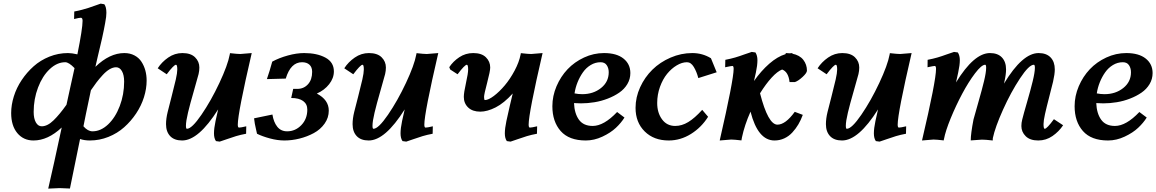

<svg xmlns="http://www.w3.org/2000/svg" viewBox="-20 -790 6521 1083"><path d="M486.8 2.4Q456.5 2.4 431.6 -5.9Q378.4 254.9 374.5 273.4Q333.5 271 316.4 271L252 273.9Q281.7 146.5 328.1 -70.8Q250 2.4 168.9 2.4Q112.3 2.4 77.6 -39.3Q43 -81.1 43 -152.3Q43 -198.2 58.1 -246.6Q73.2 -294.9 102.3 -338.4Q131.3 -381.8 169.7 -416Q208 -450.2 258.5 -470.5Q309.1 -490.7 363.3 -490.7Q385.3 -490.7 416.5 -483.4Q445.8 -628.9 445.8 -672.4Q445.8 -689.9 436 -689.9Q425.8 -689.9 397.9 -682.6L398.9 -725.1Q420.4 -729 442.6 -734.9Q464.8 -740.7 478.8 -745.4Q492.7 -750 515.4 -758.1Q538.1 -766.1 547.9 -769.5L568.4 -766.1Q580.1 -751 580.1 -717.8Q580.1 -708 578.6 -694.3Q577.1 -680.7 573 -659.4Q568.8 -638.2 565.9 -622.1Q563 -606 555.7 -574Q548.3 -542 544.4 -525.9Q540.5 -509.8 531 -469.2Q521.5 -428.7 518.1 -413.1Q598.6 -490.7 681.2 -490.7Q713.4 -490.7 738.3 -477.5Q763.2 -464.4 777.8 -441.9Q792.5 -419.4 799.8 -392.6Q807.1 -365.7 807.1 -335.4Q807.1 -289.6 792 -241.5Q776.9 -193.4 747.8 -149.9Q718.8 -106.4 680.4 -72.3Q642.1 -38.1 591.6 -17.8Q541 2.4 486.8 2.4ZM215.3 -77.6Q247.6 -77.6 282 -111.1Q316.4 -144.5 355 -199.2Q361.3 -230.5 377.2 -300.8Q393.1 -371.1 400.4 -405.8Q368.2 -439 348.1 -439Q301.8 -439 260.5 -400.1Q219.2 -361.3 194.6 -296.4Q169.9 -231.4 169.9 -158.7Q169.9 -121.1 182.4 -99.4Q194.8 -77.6 215.3 -77.6ZM490.2 -277.3 492.7 -280.8Q457 -112.3 450.7 -77.6Q475.1 -49.3 502 -49.3Q548.3 -49.3 589.6 -88.1Q630.9 -127 655.5 -191.9Q680.2 -256.8 680.2 -329.6Q680.2 -367.2 667.7 -388.9Q655.3 -410.6 634.8 -410.6Q617.2 -410.6 597.9 -399.2Q578.6 -387.7 559.1 -366.5Q539.6 -345.2 524.2 -325Q508.8 -304.7 490.2 -277.3Z M1007.3 2.4Q963.4 2.4 939.9 -22.2Q916.5 -46.9 916.5 -89.8Q916.5 -121.1 925.8 -158.7Q931.6 -183.1 947.5 -243.9Q963.4 -304.7 971.7 -341.8Q980 -378.9 980 -397.9Q980 -424.8 972.7 -424.8Q960.9 -424.8 920.4 -371.1L869.6 -404.8Q892.1 -439.9 928.7 -465.3Q965.3 -490.7 1008.8 -490.7Q1056.2 -490.7 1080.3 -466.8Q1104.5 -442.9 1104.5 -409.2Q1104.5 -390.6 1100.1 -372.1Q1093.8 -346.7 1073 -275.4Q1052.2 -204.1 1040.5 -155Q1028.8 -106 1028.8 -80.6Q1028.8 -63.5 1034.2 -63.5Q1062 -63.5 1116.2 -142.6Q1170.4 -221.7 1217.5 -322Q1264.6 -422.4 1275.9 -482.4Q1276.9 -487.3 1277.3 -490.2Q1318.8 -485.4 1335.4 -485.4L1399.9 -490.7Q1321.3 -152.3 1321.3 -86.9Q1321.3 -70.3 1328.1 -70.3Q1338.9 -70.3 1369.1 -77.6L1368.2 -35.6Q1336.9 -29.8 1311.5 -22.2Q1286.1 -14.6 1261 -5.4Q1235.8 3.9 1219.2 8.8L1198.2 5.9Q1187 -9.8 1187 -37.6Q1187 -65.9 1195.8 -107.4Q1202.6 -141.1 1210.4 -172.9Q1100.1 2.4 1007.3 2.4Z M1863.3 -387.2Q1863.3 -349.1 1836.7 -315.2Q1810.1 -281.2 1767.1 -262.2Q1834.5 -227.1 1834.5 -166Q1834.5 -126 1811 -92.8Q1787.6 -59.6 1750 -39.3Q1712.4 -19 1669.4 -8.3Q1626.5 2.4 1584 2.4Q1544.9 2.4 1502 -9.3Q1459 -21 1429.7 -35.6Q1428.2 -43 1424.3 -59.6Q1420.4 -76.2 1417.5 -91.6Q1414.6 -106.9 1413.1 -122.6L1516.6 -144Q1523.4 -101.1 1543.9 -75.2Q1564.5 -49.3 1599.6 -49.3Q1646 -49.3 1679.7 -84.2Q1713.4 -119.1 1713.4 -171.9Q1713.4 -203.1 1689.9 -220.2Q1666.5 -237.3 1622.6 -237.3L1633.8 -288.6H1656.7Q1693.4 -288.6 1717 -314.5Q1740.7 -340.3 1740.7 -384.8Q1740.7 -411.1 1725.6 -425Q1710.4 -439 1683.6 -439Q1619.6 -439 1591.8 -346.7L1485.4 -343.8Q1501.5 -390.1 1515.6 -442.4Q1554.2 -463.4 1603.8 -477.1Q1653.3 -490.7 1695.8 -490.7Q1767.6 -490.7 1815.4 -465.1Q1863.3 -439.5 1863.3 -387.2Z M2059.6 2.4Q2015.6 2.4 1992.2 -22.2Q1968.8 -46.9 1968.8 -89.8Q1968.8 -121.1 1978 -158.7Q1983.9 -183.1 1999.8 -243.9Q2015.6 -304.7 2023.9 -341.8Q2032.2 -378.9 2032.2 -397.9Q2032.2 -424.8 2024.9 -424.8Q2013.2 -424.8 1972.7 -371.1L1921.9 -404.8Q1944.3 -439.9 1981 -465.3Q2017.6 -490.7 2061 -490.7Q2108.4 -490.7 2132.6 -466.8Q2156.7 -442.9 2156.7 -409.2Q2156.7 -390.6 2152.3 -372.1Q2146 -346.7 2125.2 -275.4Q2104.5 -204.1 2092.8 -155Q2081.1 -106 2081.1 -80.6Q2081.1 -63.5 2086.4 -63.5Q2114.3 -63.5 2168.5 -142.6Q2222.7 -221.7 2269.8 -322Q2316.9 -422.4 2328.1 -482.4Q2329.1 -487.3 2329.6 -490.2Q2371.1 -485.4 2387.7 -485.4L2452.1 -490.7Q2373.5 -152.3 2373.5 -86.9Q2373.5 -70.3 2380.4 -70.3Q2391.1 -70.3 2421.4 -77.6L2420.4 -35.6Q2389.2 -29.8 2363.8 -22.2Q2338.4 -14.6 2313.2 -5.4Q2288.1 3.9 2271.5 8.8L2250.5 5.9Q2239.3 -9.8 2239.3 -37.6Q2239.3 -65.9 2248 -107.4Q2254.9 -141.1 2262.7 -172.9Q2152.3 2.4 2059.6 2.4Z M2519.5 -397.9 2514.2 -411.1Q2535.6 -443.8 2570.8 -467.3Q2606 -490.7 2649.4 -490.7Q2696.8 -490.7 2720.9 -466.8Q2745.1 -442.9 2745.1 -409.2Q2745.1 -388.7 2727.8 -323.2Q2710.4 -257.8 2710.4 -243.2Q2710.4 -225.6 2715.3 -225.6Q2734.9 -225.6 2765.9 -249Q2796.9 -272.5 2827.1 -308.3Q2857.4 -344.2 2882.8 -391.8Q2908.2 -439.5 2916.5 -482.4Q2917.5 -487.3 2918 -490.2Q2959.5 -485.4 2976.1 -485.4L3040.5 -490.7Q2961.9 -152.3 2961.9 -86.9Q2961.9 -70.3 2968.8 -70.3Q2979.5 -70.3 3009.8 -77.6L3008.8 -35.6Q2977.5 -29.8 2952.1 -22.2Q2926.8 -14.6 2901.6 -5.4Q2876.5 3.9 2859.9 8.8L2838.9 5.9Q2827.6 -9.8 2827.6 -37.6Q2827.6 -65.9 2836.4 -107.4Q2842.3 -136.2 2855.7 -193.6Q2869.1 -251 2872.1 -262.7Q2823.2 -208.5 2775.9 -184.3Q2728.5 -160.2 2689 -160.2Q2645.5 -160.2 2620.8 -183.6Q2596.2 -207 2596.2 -243.7Q2596.2 -267.1 2608.4 -321.8Q2620.6 -376.5 2620.6 -397.9Q2620.6 -424.8 2613.3 -424.8Q2601.6 -424.8 2561 -371.1Z M3460.9 -158.2 3502.4 -127Q3483.9 -97.2 3454.1 -69.1Q3424.3 -41 3377.9 -19.3Q3331.5 2.4 3284.2 2.4Q3189.5 2.4 3142.6 -50.8Q3095.7 -104 3095.7 -190.9Q3095.7 -248.5 3119.1 -303.5Q3142.6 -358.4 3181.4 -399.4Q3220.2 -440.4 3274.4 -465.6Q3328.6 -490.7 3387.2 -490.7Q3458 -490.7 3496.8 -459.7Q3535.6 -428.7 3535.6 -377.9Q3535.6 -344.2 3518.6 -315.7Q3501.5 -287.1 3473.1 -267.6Q3444.8 -248 3408.4 -233.9Q3372.1 -219.7 3333.5 -213.4Q3294.9 -207 3257.3 -207Q3237.3 -207 3217.8 -208.5Q3220.2 -149.9 3245.6 -114.7Q3271 -79.6 3323.2 -79.6Q3386.2 -79.6 3460.9 -158.2ZM3367.7 -439Q3337.9 -439 3312 -423.3Q3286.1 -407.7 3268.1 -382.1Q3250 -356.4 3237.8 -325.9Q3225.6 -295.4 3220.7 -263.2Q3242.7 -258.8 3264.2 -258.8Q3326.7 -258.8 3370.1 -293.5Q3413.6 -328.1 3413.6 -382.3Q3413.6 -405.8 3402.3 -422.4Q3391.1 -439 3367.7 -439Z M3990.2 -461.4 4022.5 -382.3 3918.9 -349.6Q3909.7 -385.3 3893.6 -412.1Q3877.4 -439 3855 -439Q3826.7 -439 3796.9 -421.1Q3767.1 -403.3 3742.7 -373.3Q3718.3 -343.3 3702.6 -299.8Q3687 -256.3 3687 -209Q3687 -153.8 3714.4 -116.7Q3741.7 -79.6 3788.6 -79.6Q3826.2 -79.6 3862.3 -101.6Q3898.4 -123.5 3940.9 -170.4L3974.1 -131.3Q3936.5 -71.3 3877.4 -34.4Q3818.4 2.4 3752 2.4Q3668 2.4 3616.5 -48.6Q3564.9 -99.6 3564.9 -181.6Q3564.9 -241.2 3590.8 -297.9Q3616.7 -354.5 3659.9 -397Q3703.1 -439.5 3762.5 -465.1Q3821.8 -490.7 3884.8 -490.7Q3942.4 -490.7 3990.2 -461.4Z M4220.2 -497.1 4241.2 -494.1Q4252.4 -476.6 4252.4 -450.7Q4252.4 -421.4 4243.7 -380.9Q4235.8 -344.7 4232.9 -333Q4273.4 -390.6 4319.3 -430.7Q4365.2 -470.7 4410.2 -484.4L4413.1 -490.7Q4424.3 -490.7 4434.6 -489.3Q4442.4 -490.7 4450.2 -490.7L4448.7 -487.3Q4490.7 -479 4511.2 -452.4Q4531.7 -425.8 4531.7 -391.6Q4531.7 -378.9 4507.3 -356.2Q4482.9 -333.5 4463.9 -327.1H4433.6Q4427.2 -384.8 4391.6 -397.9Q4365.2 -387.7 4332.5 -352.1Q4299.8 -316.4 4267.1 -263.7Q4312.5 -86.9 4365.2 -86.9Q4410.6 -86.9 4462.9 -159.2L4508.3 -142.1Q4497.6 -112.8 4483.2 -88.4Q4468.8 -64 4449.2 -42.7Q4429.7 -21.5 4403.8 -9.5Q4377.9 2.4 4348.6 2.4Q4254.9 2.4 4213.4 -160.2Q4179.7 -84.5 4165 -14.6Q4164.1 -8.8 4162.1 2Q4120.6 -2.9 4104 -2.9L4039.6 2.4Q4118.2 -339.8 4118.2 -401.4Q4118.2 -418 4111.3 -418Q4105 -418 4070.3 -410.6L4071.3 -452.6Q4102.1 -458.5 4127 -465.8Q4151.9 -473.1 4177.7 -482.7Q4203.6 -492.2 4220.2 -497.1Z M4729.5 2.4Q4685.5 2.4 4662.1 -22.2Q4638.7 -46.9 4638.7 -89.8Q4638.7 -121.1 4647.9 -158.7Q4653.8 -183.1 4669.7 -243.9Q4685.5 -304.7 4693.8 -341.8Q4702.1 -378.9 4702.1 -397.9Q4702.1 -424.8 4694.8 -424.8Q4683.1 -424.8 4642.6 -371.1L4591.8 -404.8Q4614.3 -439.9 4650.9 -465.3Q4687.5 -490.7 4731 -490.7Q4778.3 -490.7 4802.5 -466.8Q4826.7 -442.9 4826.7 -409.2Q4826.7 -390.6 4822.3 -372.1Q4815.9 -346.7 4795.2 -275.4Q4774.4 -204.1 4762.7 -155Q4751 -106 4751 -80.6Q4751 -63.5 4756.3 -63.5Q4784.2 -63.5 4838.4 -142.6Q4892.6 -221.7 4939.7 -322Q4986.8 -422.4 4998 -482.4Q4999 -487.3 4999.5 -490.2Q5041 -485.4 5057.6 -485.4L5122.1 -490.7Q5043.5 -152.3 5043.5 -86.9Q5043.5 -70.3 5050.3 -70.3Q5061 -70.3 5091.3 -77.6L5090.3 -35.6Q5059.1 -29.8 5033.7 -22.2Q5008.3 -14.6 4983.2 -5.4Q4958 3.9 4941.4 8.8L4920.4 5.9Q4909.2 -9.8 4909.2 -37.6Q4909.2 -65.9 4918 -107.4Q4924.8 -141.1 4932.6 -172.9Q4822.3 2.4 4729.5 2.4Z M5838.4 -490.7Q5882.3 -490.7 5906 -466.1Q5929.7 -441.4 5929.7 -398.4Q5929.7 -372.1 5919.9 -329.1Q5914.1 -304.2 5898.4 -244.1Q5882.8 -184.1 5874.5 -146.7Q5866.2 -109.4 5866.2 -90.3Q5866.2 -63.5 5873 -63.5Q5884.8 -63.5 5924.8 -117.7L5976.6 -83.5Q5953.1 -47.9 5916.7 -22.7Q5880.4 2.4 5836.4 2.4Q5790 2.4 5765.6 -21.7Q5741.2 -45.9 5741.2 -79.1Q5741.2 -97.2 5746.1 -116.2Q5753.4 -146 5773.2 -214.1Q5793 -282.2 5805.2 -332.3Q5817.4 -382.3 5817.4 -407.7Q5817.4 -424.8 5811.5 -424.8Q5784.2 -424.8 5733.2 -347.4Q5682.1 -270 5637.7 -171.4Q5593.3 -72.8 5580.1 -10.7Q5579.6 -6.3 5579.6 2.4Q5538.6 -2.4 5519 -2.4L5455.6 2Q5455.6 -35.6 5471.2 -116.2Q5477.5 -140.6 5498.3 -212.4Q5519 -284.2 5530.8 -333.3Q5542.5 -382.3 5542.5 -407.7Q5542.5 -424.8 5537.1 -424.8Q5516.6 -424.8 5479.7 -376.2Q5442.9 -327.6 5407.5 -261.2Q5372.1 -194.8 5342.5 -122.8Q5313 -50.8 5304.7 -5.9H5304.2Q5304.2 -4.4 5304 -2Q5303.7 0.5 5303.2 2Q5261.7 -2.9 5245.1 -2.9L5180.7 2.4Q5259.8 -334 5259.8 -401.4Q5259.8 -418 5252.4 -418Q5245.6 -418 5211.9 -410.6L5212.4 -452.6Q5243.2 -458.5 5268.1 -465.8Q5293 -473.1 5318.8 -482.7Q5344.7 -492.2 5361.3 -497.1L5382.8 -494.1Q5394 -477.1 5394 -450.7Q5394 -423.3 5384.8 -380.9Q5377 -343.8 5372.6 -325.2Q5474.1 -490.7 5564 -490.7Q5607.9 -490.7 5631.3 -466.1Q5654.8 -441.4 5654.8 -398.4Q5654.8 -370.1 5645.5 -329.1Q5643.6 -322.8 5643.1 -318.4Q5747.1 -490.7 5838.4 -490.7Z M6406.7 -158.2 6448.2 -127Q6429.7 -97.2 6399.9 -69.1Q6370.1 -41 6323.7 -19.3Q6277.3 2.4 6230 2.4Q6135.3 2.4 6088.4 -50.8Q6041.5 -104 6041.5 -190.9Q6041.5 -248.5 6064.9 -303.5Q6088.4 -358.4 6127.2 -399.4Q6166 -440.4 6220.2 -465.6Q6274.4 -490.7 6333 -490.7Q6403.8 -490.7 6442.6 -459.7Q6481.4 -428.7 6481.4 -377.9Q6481.4 -344.2 6464.4 -315.7Q6447.3 -287.1 6418.9 -267.6Q6390.6 -248 6354.2 -233.9Q6317.9 -219.7 6279.3 -213.4Q6240.7 -207 6203.1 -207Q6183.1 -207 6163.6 -208.5Q6166 -149.9 6191.4 -114.7Q6216.8 -79.6 6269 -79.6Q6332 -79.6 6406.7 -158.2ZM6313.5 -439Q6283.7 -439 6257.8 -423.3Q6231.9 -407.7 6213.9 -382.1Q6195.8 -356.4 6183.6 -325.9Q6171.4 -295.4 6166.5 -263.2Q6188.5 -258.8 6210 -258.8Q6272.5 -258.8 6315.9 -293.5Q6359.4 -328.1 6359.4 -382.3Q6359.4 -405.8 6348.1 -422.4Q6336.9 -439 6313.5 -439Z"/></svg>

Font: Flanker
Style: Bold Italic
Weight: 700
Italic angle: -12°
Designer: Flanker
Version: Version 2.000